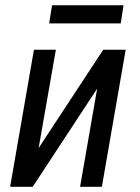

<svg xmlns="http://www.w3.org/2000/svg" viewBox="-20 -720 539 740"><path d="M377.9 -528.3H464.4L372.6 0H288.6L354.5 -378.4L106 0H19L110.8 -528.3H195.3L128.9 -149.4ZM445.3 -629.9H169.4L180.7 -699.7H456.1Z"/></svg>

Font: MAUL Condensed Italic
Style: Condenced Regular Italic
Weight: 400
Italic angle: -12°
Designer: MAUL
Version: Version 1.0; 2020; ttfautohint (v1.8.3)